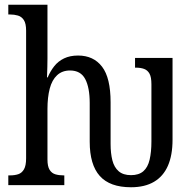

<svg xmlns="http://www.w3.org/2000/svg" viewBox="-20 -780 824 809"><path d="M532 9Q443 9 400.5 -38.5Q358 -86 358 -183V-346Q358 -411 339 -447Q320 -483 275 -483Q242 -483 220.5 -463Q199 -443 189.5 -406.5Q180 -370 180 -321V-108Q180 -79 189 -64.5Q198 -50 213.5 -45.5Q229 -41 248 -41H251V0H15V-41H22Q42 -41 57 -46Q72 -51 81 -66.5Q90 -82 90 -113V-651Q90 -681 80.5 -695.5Q71 -710 55.5 -714.5Q40 -719 22 -719H15V-760H180V-534Q180 -517 179.5 -498.5Q179 -480 178.5 -467Q178 -454 178 -454H181Q192 -480 208.5 -501Q225 -522 250 -534Q275 -546 309 -546Q374 -546 410 -499Q446 -452 446 -349V-174Q446 -134 453.5 -104.5Q461 -75 480 -58.5Q499 -42 532 -42Q565 -42 584 -58.5Q603 -75 610.5 -107.5Q618 -140 618 -184V-425Q618 -455 610 -469.5Q602 -484 587.5 -489.5Q573 -495 551 -495H549V-536H707V-191Q707 -126 687.5 -81.5Q668 -37 629 -14Q590 9 532 9Z"/></svg>

Font: Noto Serif Condensed
Style: Regular
Weight: 400
Width: 3
Designer: Monotype Design Team
Foundry: Monotype Imaging Inc.
Version: Version 2.015